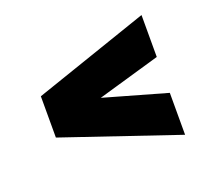

<svg xmlns="http://www.w3.org/2000/svg" viewBox="-76 -537 626 568"><g transform="rotate(-20 237.0 -253.5)"><path d="M418 -65 56 -188V-318L418 -442V-310L221 -253L418 -197Z"/></g></svg>

Font: Saira Condensed Black
Style: Regular
Weight: 900
Width: 3
Designer: Hector Gatti with collaboration of the Omnibus-Type team
Foundry: Omnibus-Type
Version: Version 1.101